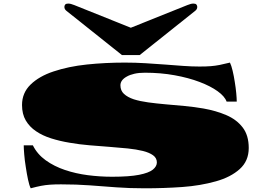

<svg xmlns="http://www.w3.org/2000/svg" viewBox="-20 -999 1427 1047"><path d="M147.5 27.8Q139.6 12.2 132.8 -19.8Q126 -51.8 120.6 -88.4Q114.7 -124.5 112.1 -157Q109.4 -189.5 109.4 -206.5H159.2Q183.1 -158.2 229.2 -125Q275.4 -91.8 335 -71.8Q393.6 -52.2 459.2 -43.7Q524.9 -35.2 591.3 -35.2Q685.5 -35.2 738.5 -45.7Q791.5 -56.2 813.5 -74Q835.4 -91.8 835.4 -113.3Q835.4 -137.2 814.9 -152.1Q794.4 -167 759.3 -175.8Q723.6 -184.6 676.5 -189.5Q629.4 -194.3 576.7 -198.2Q523.4 -202.1 467.8 -206.8Q412.1 -211.4 359.4 -220.7Q306.2 -229.5 259 -244.4Q211.9 -259.3 176.8 -283.2Q141.1 -307.1 120.6 -342Q100.1 -377 100.1 -426.3Q100.1 -492.7 147 -538.1Q193.8 -583.5 272 -609.4Q353.5 -636.7 453.4 -647.2Q553.2 -657.7 660.6 -657.7Q718.3 -657.7 773.4 -654.3Q828.6 -650.9 880.4 -647Q931.6 -643.1 978.8 -639.6Q1025.9 -636.2 1067.9 -636.2Q1104.5 -636.2 1129.2 -638.2Q1153.8 -640.1 1177.5 -644.8Q1201.2 -649.4 1233.9 -657.7Q1241.7 -642.1 1248.5 -613.3Q1255.4 -584.5 1260.3 -552.2Q1265.6 -520 1268.3 -491Q1271 -461.9 1271 -444.8H1215.8Q1205.6 -473.6 1166.5 -501.7Q1127.4 -529.8 1067.9 -552.2Q1008.8 -574.7 932.4 -588.6Q856 -602.5 770 -602.5Q737.8 -602.5 713.1 -596.9Q688.5 -591.3 671.4 -581.5Q636.7 -562.5 636.7 -533.7Q636.7 -504.9 656.2 -486.8Q675.8 -468.8 709.5 -457.5Q743.2 -446.8 788.1 -440.7Q833 -434.6 883.3 -430.2Q934.1 -425.8 987.1 -420.9Q1040 -416 1090.3 -407.2Q1158.7 -395 1214.4 -371.1Q1270 -347.2 1303.2 -304.2Q1336.4 -261.2 1336.4 -191.9Q1336.4 -121.1 1287.1 -76.9Q1237.8 -32.7 1157.7 -10.3Q1072.8 13.7 973.9 20.8Q875 27.8 768.6 27.8Q686 27.8 614 22.5Q542 17.1 469.5 11.7Q397 6.3 312 6.3Q277.3 6.3 252.7 8.1Q228 9.8 204.1 14.4Q180.2 19 147.5 27.8ZM645 -698.7 342.3 -939.9Q331.1 -948.7 331.1 -961.4Q331.1 -968.3 335.4 -973.9Q339.8 -979.5 351.6 -979.5Q359.9 -979.5 367.4 -977.3Q375 -975.1 385.3 -971.2L693.4 -847.7L1001.5 -971.2Q1011.7 -975.1 1019.3 -977.3Q1026.9 -979.5 1035.2 -979.5Q1046.9 -979.5 1051.3 -973.9Q1055.7 -968.3 1055.7 -961.4Q1055.7 -948.7 1044.4 -939.9L741.7 -698.7Z"/></svg>

Font: Asset
Style: Regular
Weight: 400
Version: Version 1.003; ttfautohint (v1.8.4.7-5d5b)